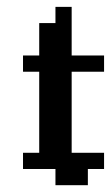

<svg xmlns="http://www.w3.org/2000/svg" viewBox="-20 -544 326 564"><path d="M47.6 -95.2H95.2V-47.6H47.6ZM95.2 -95.2H142.9V-47.6H95.2ZM142.9 -95.2H190.5V-47.6H142.9ZM190.5 -95.2H238.1V-47.6H190.5ZM238.1 -95.2H285.7V-47.6H238.1ZM142.9 -47.6H190.5V0H142.9ZM190.5 -47.6H238.1V0H190.5ZM95.2 -142.9H142.9V-95.2H95.2ZM142.9 -142.9H190.5V-95.2H142.9ZM142.9 -190.5H190.5V-142.9H142.9ZM142.9 -238.1H190.5V-190.5H142.9ZM95.2 -238.1H142.9V-190.5H95.2ZM95.2 -190.5H142.9V-142.9H95.2ZM95.2 -285.7H142.9V-238.1H95.2ZM142.9 -285.7H190.5V-238.1H142.9ZM142.9 -333.3H190.5V-285.7H142.9ZM142.9 -381H190.5V-333.3H142.9ZM95.2 -333.3H142.9V-285.7H95.2ZM95.2 -381H142.9V-333.3H95.2ZM47.6 -381H95.2V-333.3H47.6ZM190.5 -381H238.1V-333.3H190.5ZM95.2 -428.6H142.9V-381H95.2ZM142.9 -428.6H190.5V-381H142.9ZM142.9 -476.2H190.5V-428.6H142.9ZM95.2 -476.2H142.9V-428.6H95.2ZM142.9 -523.8H190.5V-476.2H142.9ZM238.1 -381H285.7V-333.3H238.1Z"/></svg>

Font: Jacquard 12
Style: Regular
Weight: 400
Designer: Sarah Cadigan-Fried
Version: Version 1.000; ttfautohint (v1.8.4.7-5d5b)